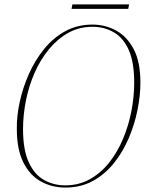

<svg xmlns="http://www.w3.org/2000/svg" viewBox="-20 -836 673 867"><path d="M275 11Q214 11 164 -17Q114 -45 85 -103.5Q56 -162 56 -253Q55 -311 69 -375.5Q83 -440 110.5 -502Q138 -564 179 -614.5Q220 -665 274.5 -695Q329 -725 398 -725Q455 -725 504.5 -698Q554 -671 584 -613.5Q614 -556 614 -463Q614 -405 601 -340Q588 -275 561.5 -212.5Q535 -150 494.5 -99.5Q454 -49 399.5 -19Q345 11 275 11ZM275 1Q336 1 386 -27Q436 -55 473.5 -102.5Q511 -150 536 -210Q561 -270 573.5 -335Q586 -400 586 -463Q586 -554 562 -609Q538 -664 495 -689.5Q452 -715 398 -715Q337 -715 288 -687.5Q239 -660 200.5 -613Q162 -566 136 -506.5Q110 -447 97 -381.5Q84 -316 84 -253Q84 -160 109.5 -104Q135 -48 178.5 -23.5Q222 1 275 1ZM303 -796 307 -816H563L559 -796Z"/></svg>

Font: Noto Serif Display SemiCondensed Thin
Style: Italic
Weight: 100
Width: 4
Italic angle: -12°
Designer: Monotype Design Team
Foundry: Monotype Imaging Inc.
Version: Version 2.009